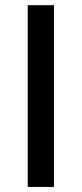

<svg xmlns="http://www.w3.org/2000/svg" viewBox="-20 -738 323 758"><path d="M193 0H89.5V-717.5H193Z"/></svg>

Font: Lato Medium
Style: Regular
Weight: 500
Designer: Lukasz Dziedzic
Foundry: tyPoland Lukasz Dziedzic
Version: Version 2.006; 2014-01-15